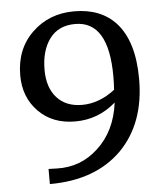

<svg xmlns="http://www.w3.org/2000/svg" viewBox="-51 -728 665 785"><g transform="rotate(-5 281.5 -335.5)"><path d="M523 -384Q523 -203 418 -96Q310 12 122 12V-50L156 -49Q254 -46 325 -112Q400 -180 415 -297Q343 -234 248 -234Q155 -234 97.5 -292.5Q40 -351 40 -441Q40 -549 109.5 -616Q179 -683 282 -683Q391 -683 453 -616Q523 -539 523 -384ZM419 -404Q419 -631 282 -631Q213 -631 177 -582.5Q141 -534 141 -455Q141 -382 178.5 -340.5Q216 -299 282 -299Q352 -299 417 -349Q419 -370 419 -404Z"/></g></svg>

Font: Apparatus SIL
Style: Regular
Weight: 400
Version: Version 1.0